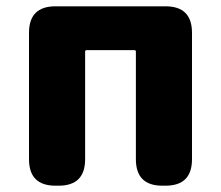

<svg xmlns="http://www.w3.org/2000/svg" viewBox="-20 -589 700 609"><path d="M156 0Q72 0 72 -84V-485Q72 -569 156 -569H505Q589 -569 589 -485V-84Q589 0 505 0H495Q411 0 411 -84V-425Q411 -430 406 -430H255Q250 -430 250 -425V-84Q250 0 166 0Z"/></svg>

Font: Resource Han Rounded KR Heavy
Style: Regular
Weight: 900
Designer: Cyano Hao (round all glyphs); Ryoko NISHIZUKA 西塚涼子 (kana, bopomofo & ideographs); Paul D. Hunt (Latin, Greek & Cyrillic)
Foundry: Cyano Hao
Version: 0.990